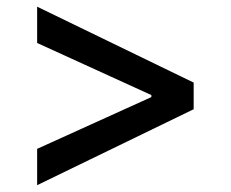

<svg xmlns="http://www.w3.org/2000/svg" viewBox="-20 -626 676 563"><path d="M88.9 -83V-189.5L423.8 -341.3V-347.2L88.9 -500V-606.4L547.9 -383.8V-305.7Z"/></svg>

Font: WEMIX Pretendard Medium
Style: Regular
Weight: 500
Designer: Base glyphs from Inter by Rasmus Andersson; Hangeul glyphs from Noto Sans CJK(Source Han Sans) by Jang Soo-young and Kan
Foundry: Kil Hyung-jin
Version: Version 1.000